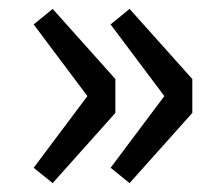

<svg xmlns="http://www.w3.org/2000/svg" viewBox="-20 -474 497 429"><path d="M97.7 -64.9 55.2 -99.1 175.3 -259.3 55.2 -419.4 97.7 -454.1 237.8 -297.4V-221.7ZM269.5 -64.9 227.1 -99.1 347.2 -259.3 227.1 -419.4 269.5 -454.1 409.7 -297.4V-221.7Z"/></svg>

Font: Akatab SemiBold
Style: Regular
Weight: 600
Designer: SIL Global
Foundry: SIL Global
Version: Version 4.100